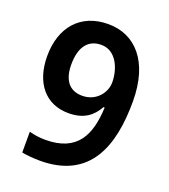

<svg xmlns="http://www.w3.org/2000/svg" viewBox="-132 -890 793 903"><g transform="rotate(20 264.5 -438.0)"><path d="M488 -492C488 -693 390 -795 256 -795C118 -795 36 -701 36 -556C36 -421 107 -337 221 -337C300 -337 340 -372 367 -420H373C367 -281 322 -182 162 -182C133 -182 105 -186 81 -193V-89C104 -84 145 -81 172 -81C423 -81 488 -270 488 -492ZM258 -692C333 -692 366 -610 366 -543C366 -492 324 -436 254 -436C190 -436 156 -479 156 -557C156 -651 197 -692 258 -692Z"/></g></svg>

Font: Noto Sans Kannada UI SemiCondensed SemiBold
Style: Regular
Weight: 600
Width: 4
Designer: Jelle Bosma - Monotype Design Team
Foundry: Monotype Imaging Inc.
Version: Version 2.006